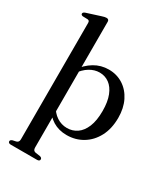

<svg xmlns="http://www.w3.org/2000/svg" viewBox="-233 -849 1044 1191"><g transform="rotate(30 289.0 -254.0)"><path d="M185.5 -725.5V175Q185.5 187 190 193.2Q194.5 199.5 204 201.5L238.5 206.5Q245.5 208.5 249.2 212.2Q253 216 253 221.5Q253 228 248.2 231.8Q243.5 235.5 234.5 235.5H45.5Q37 235.5 32 231.8Q27 228 27 221.5Q27 216 31 212.5Q35 209 42 206.5L65.5 201.5Q74.5 199 79.2 193Q84 187 84 175V-657.5Q84 -667 80.8 -671.2Q77.5 -675.5 70 -676.5L35 -677.5Q28.5 -678.5 25 -681.5Q21.5 -684.5 21.5 -689.5Q21.5 -699.5 38 -705L135 -736Q147 -740 154.2 -741.5Q161.5 -743 168 -743Q176.5 -743 181 -738.5Q185.5 -734 185.5 -725.5ZM166 -344 154.5 -364Q191.5 -416.5 238.2 -444.5Q285 -472.5 341 -472.5Q398.5 -472.5 443.8 -443.5Q489 -414.5 514.8 -362.5Q540.5 -310.5 540.5 -242Q540.5 -164 510.5 -107.2Q480.5 -50.5 429.5 -19.8Q378.5 11 315.5 11Q259 11 216.2 -15.2Q173.5 -41.5 147.5 -91L166 -115Q188 -72 221.8 -50Q255.5 -28 295 -28Q335 -28 366.5 -49.8Q398 -71.5 416.5 -116.2Q435 -161 435 -229.5Q435 -296 417.5 -340Q400 -384 369.8 -406Q339.5 -428 301 -428Q264 -428 229.5 -407Q195 -386 166 -344Z"/></g></svg>

Font: Fraunces 48pt
Style: Regular
Weight: 400
Version: Version 1.000;[b76b70a41]